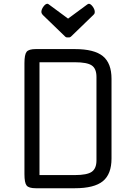

<svg xmlns="http://www.w3.org/2000/svg" viewBox="-20 -1001 723 1021"><path d="M110 -75V-665Q110 -711 121.5 -725.5Q133 -740 170 -740H378Q481 -740 527 -702.5Q573 -665 573 -582V-158Q573 -75 527 -37.5Q481 0 378 0H170Q133 0 121.5 -14.5Q110 -29 110 -75ZM190 -70H378Q443 -70 468 -87.5Q493 -105 493 -148V-592Q493 -636 468 -653Q443 -670 378 -670H190ZM348 -802H337Q331 -802 327 -806L207 -922Q203 -927 201.5 -930.5Q200 -934 200 -937Q200 -951 211 -966Q222 -981 232 -981Q235 -981 239 -978L342 -902L445 -978Q450 -981 452 -981Q462 -981 473 -966Q484 -951 484 -937Q484 -934 483 -930.5Q482 -927 477 -922L357 -806Q355 -804 352 -803Q349 -802 348 -802Z"/></svg>

Font: Offside
Style: Regular
Weight: 400
Designer: Eduardo Rodriguez Tunni
Foundry: Eduardo Rodriguez Tunni
Version: Version 1.002; ttfautohint (v1.8.4.7-5d5b);gftools[0.9.23]